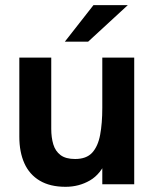

<svg xmlns="http://www.w3.org/2000/svg" viewBox="-20 -717 604 747"><path d="M235 9.8Q174.8 9.8 134.6 -14.1Q94.4 -38 74.8 -81.8Q55.2 -125.6 55.2 -185.2V-493H179.4V-215.8Q179.4 -181.8 187.4 -155.3Q195.4 -128.8 215.6 -113.6Q235.8 -98.4 272.2 -98.4Q316.2 -98.4 338.7 -123Q361.2 -147.6 369.6 -192.4Q378 -237.2 378 -297.2V-493H502.2V0H378V-106.8L395.4 -96.6Q372.6 -39.8 329.9 -15Q287.2 9.8 235 9.8ZM232.2 -554.8 343.6 -697H477.2L322.8 -554.8Z"/></svg>

Font: Hanken Grotesk
Style: Regular
Weight: 400
Designer: Alfredo Marco Pradil
Foundry: Hanken Design Co.
Version: Version 3.013